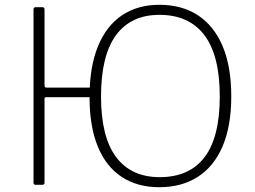

<svg xmlns="http://www.w3.org/2000/svg" viewBox="-20 -772 1064 802"><path d="M374 -366H172Q166 -366 166 -360V-9Q166 0 156 0H129Q124 0 122 -2.5Q120 -5 120 -10V-732Q120 -742 129 -742H157Q166 -742 166 -732V-415Q166 -406 175 -406H373ZM645 10Q554 10 488.5 -33Q423 -76 388.5 -160Q354 -244 354 -367Q354 -492 389 -578Q424 -664 489.5 -708Q555 -752 646 -752Q740 -752 807 -708Q874 -664 910 -579Q946 -494 946 -369Q946 -246 910 -161.5Q874 -77 806.5 -33.5Q739 10 645 10ZM647 -32Q771 -32 834.5 -115.5Q898 -199 898 -369Q898 -541 833.5 -625.5Q769 -710 646 -710Q527 -710 464.5 -625Q402 -540 402 -369Q402 -200 465 -116Q528 -32 647 -32Z"/></svg>

Font: Libre Franklin Thin
Style: Regular
Weight: 100
Designer: Pablo Impallari, Rodrigo Fuenzalida, Nhung Nguyen
Foundry: Impallari Type
Version: Version 3.000